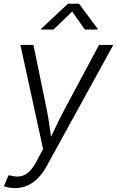

<svg xmlns="http://www.w3.org/2000/svg" viewBox="-31 -776 612 1004"><path d="M-10.7 197.8 13.7 140.6 27.3 142.6Q54.2 149.9 77.4 145.5Q100.6 141.1 121.1 122.1Q141.6 103 160.6 66.4L194.3 3.4L75.7 -541H144L213.4 -202.6Q222.7 -157.2 228.5 -112.5Q234.4 -67.9 241.2 -24.4H218.8Q239.7 -67.9 260.5 -112.5Q281.2 -157.2 305.7 -202.6L486.8 -541H561.5L214.4 90.3Q192.9 129.9 167.2 155.8Q141.6 181.6 111.8 194.6Q82 207.5 47.9 207.5Q29.8 207.5 14.4 204.6Q-1 201.7 -10.7 197.8ZM248.5 -621.6H182.6L183.1 -624.5L324.2 -756.3H382.3L480.5 -624.5L480 -621.6H412.6L346.7 -715.3Z"/></svg>

Font: Inter 17pt Light
Style: Italic
Weight: 300
Italic angle: -9.3988°
Version: Version 4.001;git-66647c0bb